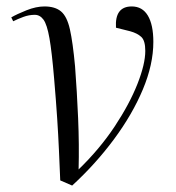

<svg xmlns="http://www.w3.org/2000/svg" viewBox="-20 -545 547 596"><path d="M204 31 167 15Q165 -32 163 -78Q161 -124 157.5 -177.5Q154 -231 148 -301Q141 -384 133.5 -426.5Q126 -469 115 -484Q104 -499 88 -499Q70 -499 52.5 -492.5Q35 -486 21 -479L15 -491Q32 -501 62 -513Q92 -525 118 -525Q151 -525 169.5 -509.5Q188 -494 197 -454Q206 -414 213 -339Q219 -260 222.5 -178Q226 -96 224 -19Q290 -83 336 -152.5Q382 -222 406.5 -284Q431 -346 431 -387Q431 -419 418.5 -430.5Q406 -442 384 -448L340 -459Q336 -525 389 -525Q422 -525 439 -496.5Q456 -468 456 -415Q456 -345 423.5 -267.5Q391 -190 334 -113Q277 -36 204 31Z"/></svg>

Font: Literata 72pt Light
Style: Italic
Weight: 300
Italic angle: -2°
Designer: Latin by Veronika Burian and Jose Scaglione. Greek by Irene Vlachou. Cyrillic by Vera Evstafieva
Foundry: TypeTogether
Version: Version 3.002